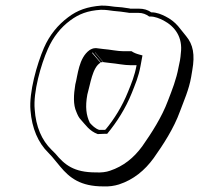

<svg xmlns="http://www.w3.org/2000/svg" viewBox="-20 -566 711 686"><path d="M342 -546C292 -542 257 -530 223 -504C187 -477 157 -441 137 -395C112 -337 83 -236 89 -171C94 -108 116 -56 153 -20L166 -6L195 29C229 70 268 100 349 100C370 101 389 98 405 93C457 76 497 43 529 -1C563 -49 601 -107 623 -168C637 -206 655 -245 663 -291L667 -315C677 -371 670 -407 645 -437L616 -473C604 -487 588 -499 572 -507C558 -514 541 -522 520 -522C508 -531 493 -535 477 -535H447C446 -535 445 -535 442 -536C426 -539 406 -541 389 -542C374 -544 364 -546 342 -546ZM301 -127C288 -154 284 -184 292 -228C303 -266 310 -325 339 -342L309 -377C309 -378 310 -378 311 -378L340 -343C343 -344 345 -344 348 -344L319 -379H320L349 -344C355 -343 363 -342 373 -341C397 -339 423 -333 447 -333H468C461 -295 450 -269 437 -237C417 -187 388 -140 357 -103H356C355 -102 355 -102 354 -102H334C320 -107 310 -117 301 -127ZM300 -387C261 -359 258 -297 249 -264C243 -227 241 -192 253 -166C257 -156 261 -146 270 -137C285 -121 299 -98 329 -87H331L355 -88H363C397 -129 429 -179 451 -234C463 -265 475 -291 482 -330L489 -368L478 -371C467 -374 459 -377 450 -383H421C399 -383 374 -389 348 -391C338 -392 330 -393 324 -394H321C312 -394 305 -390 300 -387ZM513 -507H517C534 -507 550 -500 564 -493C604 -472 634 -434 626 -375C625 -367 625 -359 623 -350L618 -326C610 -282 595 -245 580 -206C558 -147 521 -90 488 -43C458 -2 421 28 373 44C359 49 342 51 322 50C244 50 211 23 178 -17L164 -31C129 -65 108 -114 104 -175C98 -236 126 -335 151 -391C170 -434 197 -468 231 -493C262 -516 293 -528 340 -531C362 -531 368 -529 385 -527C402 -526 422 -523 436 -521C441 -520 441 -520 445 -520H475C490 -520 502 -515 513 -507Z"/></svg>

Font: Blanket
Style: PosterObl
Weight: 900
Foundry: Cannot Into Space Fonts
Version: Version 0.9